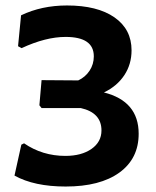

<svg xmlns="http://www.w3.org/2000/svg" viewBox="-20 -672 570 702"><path d="M220 10Q105 10 33 -30L58 -143L68 -148Q135 -102 219 -102Q278 -102 314.5 -127.5Q351 -153 351 -195Q351 -260 275 -277H132L124 -287L132 -379L266 -378Q292 -390 307.5 -413.5Q323 -437 323 -466Q323 -537 220 -537Q147 -537 59 -496L46 -503L57 -616Q132 -652 225 -652Q336 -652 398.5 -608.5Q461 -565 461 -488Q461 -437 434.5 -397Q408 -357 360 -334Q487 -302 487 -183Q487 -92 416.5 -41Q346 10 220 10Z"/></svg>

Font: Alegreya Sans SC
Style: Bold
Weight: 700
Designer: Juan Pablo del Peral
Foundry: Huerta Tipografica
Version: Version 2.007